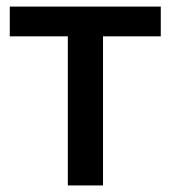

<svg xmlns="http://www.w3.org/2000/svg" viewBox="-20 -566 520 586"><path d="M187 0V-455.1H9.8V-545.9H470.7V-455.1H294.4V0Z"/></svg>

Font: Inter Medium
Style: Regular
Weight: 500
Designer: Rasmus Andersson
Foundry: rsms
Version: Version 4.001;git-9221beed3